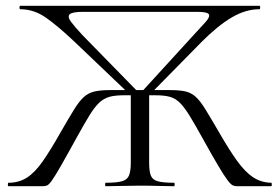

<svg xmlns="http://www.w3.org/2000/svg" viewBox="-20 -645 969 665"><path d="M9.4 0Q7.2 0 7.2 -6Q7.2 -12 9.4 -12Q45.6 -12 73.3 -29.8Q101 -47.6 128.2 -86.6Q155.4 -125.6 190.6 -188Q218.2 -236 236.1 -265Q254 -294 269.8 -308.5Q285.6 -323 306.8 -328Q328 -333 361.4 -333H567.4Q601.6 -333 622 -328.4Q642.4 -323.8 657.9 -309.7Q673.4 -295.6 691.4 -266.4Q709.4 -237.2 738 -188Q772.6 -127.8 800.2 -89.2Q827.8 -50.6 855.5 -31.8Q883.2 -13 919.4 -12Q921.4 -12 921.4 -6Q921.4 0 919.4 0H800.2Q793.2 0 786.3 -3Q779.4 -6 768 -21Q756.6 -36 736.1 -70.5Q715.6 -105 680.6 -168Q654.6 -215 637.1 -243.5Q619.6 -272 604 -288Q588.4 -304 568.9 -309.5Q549.4 -315 519.4 -315H408.2Q378.2 -315 358.7 -309.5Q339.2 -304 323.3 -289Q307.4 -274 289.9 -245.5Q272.4 -217 246.4 -170Q211 -105.4 190.7 -70.1Q170.4 -34.8 160.1 -20.3Q149.8 -5.8 143.5 -2.9Q137.2 0 128.4 0ZM346 0Q344 0 344 -6Q344 -12 346 -12Q382.8 -12 401.6 -17Q420.4 -22 426.7 -37Q433 -52 433 -81V-324H496.6V-81Q496.6 -52 502.4 -37Q508.2 -22 527.1 -17Q546 -12 582.8 -12Q585 -12 585 -6Q585 0 582.8 0Q558.4 0 529.2 -1Q500 -2 464.4 -2Q431.6 -2 401 -1Q370.4 0 346 0ZM430.4 -317 237.4 -501Q180.4 -555 138.9 -584Q97.4 -613 50.4 -613Q47.4 -613 47.4 -619Q47.4 -625 50.4 -625H878.4Q881.2 -625 881.2 -619Q881.2 -613 878.4 -613Q831.2 -613 783.3 -585Q735.4 -557 679.4 -501L498.4 -317L470 -326L648 -520.8Q676.4 -551.2 692.4 -569.2Q708.4 -587.2 703.2 -595.6Q698 -604 662 -604H267.8Q231 -604 221.8 -595.8Q212.6 -587.6 225.5 -570.1Q238.4 -552.6 265.8 -523.2L458.6 -326Z"/></svg>

Font: Cormorant Light
Style: Regular
Weight: 300
Designer: Christian Thalmann (Catharsis Fonts)
Foundry: Catharsis Fonts
Version: Version 4.000